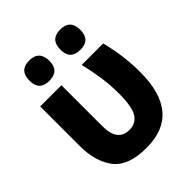

<svg xmlns="http://www.w3.org/2000/svg" viewBox="-215 -896 1030 1030"><g transform="rotate(-45 300.0 -380.5)"><path d="M257 -691Q257 -769 181 -769Q106 -769 106 -691Q106 -615 181 -615Q257 -615 257 -691ZM492 -691Q492 -769 417 -769Q341 -769 341 -691Q341 -615 417 -615Q492 -615 492 -691ZM559 -304Q559 -365 551.5 -425Q544 -485 527 -553H364Q380 -486 388.5 -425.5Q397 -365 397 -303Q397 -203 372.5 -164Q348 -125 299 -125Q210 -125 210 -242V-553H49V-255Q49 -133 104 -62.5Q159 8 296 8Q559 8 559 -304Z"/></g></svg>

Font: Noto Sans Mono UI ExtraBold
Style: Regular
Weight: 800
Designer: Monotype Design team
Foundry: Monotype Imaging Inc.
Version: 1.000